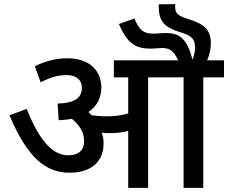

<svg xmlns="http://www.w3.org/2000/svg" viewBox="-20 -916 1112 936"><path d="M485 -216C485 -235 482 -253 476 -269C488 -268 500 -267 511 -267C545 -267 574 -269 605 -278V0H702V-539H875V0H971V-539H1072V-622H990C1000 -645 1008 -677 1008 -704C1008 -772 973 -797 916 -817L886 -827C842 -842 834 -856 834 -883C834 -889 834 -893 835 -896L754 -895V-883C754 -812 781 -784 855 -760L874 -754C913 -741 931 -724 931 -685C931 -665 927 -647 918 -625C893 -730 852 -755 789 -755C767 -755 747 -752 727 -752C680 -752 659 -769 635 -826L560 -799C602 -697 650 -679 713 -679C734 -679 754 -682 772 -682C801 -682 828 -671 848 -622H535V-539H605V-363C571 -353 539 -349 498 -349C472 -349 449 -351 427 -354C422 -359 417 -365 411 -370C453 -398 474 -440 474 -490C474 -572 415 -632 308 -632C241 -632 186 -611 150 -593L178 -515C221 -536 257 -550 305 -550C343 -550 379 -533 379 -488C379 -441 348 -414 261 -411L266 -330C289 -331 311 -333 330 -337C367 -307 390 -272 390 -228C390 -180 359 -159 312 -159C230 -159 167 -243 110 -385L26 -354C114 -147 202 -74 320 -74C418 -74 485 -123 485 -216Z"/></svg>

Font: Noto Sans Devanagari UI Medium
Style: Regular
Weight: 500
Designer: Jelle Bosma - Monotype Design Team
Foundry: Monotype Imaging Inc.
Version: Version 2.004